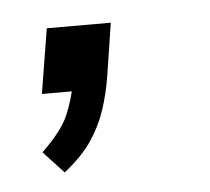

<svg xmlns="http://www.w3.org/2000/svg" viewBox="-30 -117 278 254"><g transform="rotate(-5 109.5 10.0)"><path d="M47 106 20 77Q47 51 55.5 31Q64 11 68 -11L88 0H26L40 -86H125L114 -15Q110 9 103 29.5Q96 50 83.5 68.5Q71 87 47 106Z"/></g></svg>

Font: Mulish ExtraLight Light
Style: Italic
Weight: 300
Italic angle: -9°
Version: Version 3.603